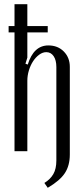

<svg xmlns="http://www.w3.org/2000/svg" viewBox="-20 -719 389 913"><path d="M112 -412Q140 -503 210 -503Q255 -503 283.5 -474Q312 -445 312 -401V16Q312 68 288.5 104Q265 140 207 174L191 151Q219 134 233.5 109Q248 84 248 44V-400Q248 -433 235 -452Q222 -471 200 -471Q183 -471 166.5 -459Q150 -447 137.5 -428Q125 -409 117.5 -384.5Q110 -360 110 -335V0H49V-565H21V-595H49V-699H110V-595H207V-565H110V-445L101 -416Z"/></svg>

Font: Moniqa Paragraph
Style: Regular
Weight: 400
Designer: Rajesh Rajput
Foundry: Rajesh Rajput
Version: Version 1.000